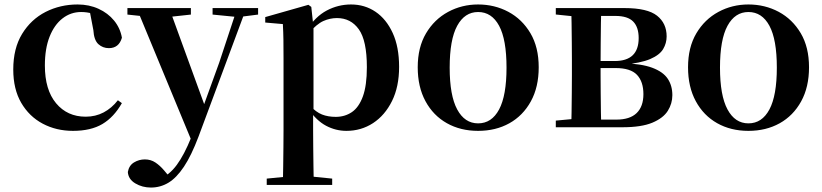

<svg xmlns="http://www.w3.org/2000/svg" viewBox="-20 -572 3696 863"><path d="M308.1 16.2Q233.1 16.2 172.2 -16Q111.3 -48.3 75.4 -109.8Q39.6 -171.4 39.6 -259.7Q39.6 -354.7 79.5 -419.9Q119.4 -485 185.1 -518.5Q250.9 -551.9 329 -551.9Q380.5 -551.9 422.8 -532.5Q465.2 -513.2 492.8 -479.5Q520.4 -445.8 528 -402.4Q514.4 -355.6 469.4 -355.6Q441.9 -355.6 422.1 -373.6Q402.4 -391.6 399.6 -436.8L381.8 -530.1L449.7 -486.3Q420.8 -503.2 396.1 -510.6Q371.4 -518 344.6 -518Q298.2 -518 261.2 -489.4Q224.1 -460.7 202.9 -407.1Q181.7 -353.5 181.7 -277.6Q181.7 -168.4 232 -108Q282.4 -47.5 365.2 -47.5Q409.5 -47.5 445.8 -66.7Q482.2 -85.9 509.9 -121.4L527.8 -108.4Q492.1 -45.4 440.3 -14.6Q388.5 16.2 308.1 16.2Z M658.5 271Q619.5 271 588.2 252.3Q556.8 233.6 554.6 201.1Q559.8 171.7 582.3 158.1Q604.8 144.5 631.1 144.5Q657.6 144.5 678.5 158.4Q699.4 172.4 717.6 194L747.7 229.9L712.6 252.4L693.4 235.4Q741.2 214.9 774.7 169.1Q808.3 123.3 839 46.7L869.1 -25.6L878 -49.7L965.1 -289.9L1046.4 -535.7H1087.3L872 42.9Q840.1 127.2 806.7 177.4Q773.2 227.6 737 249.3Q700.7 271 658.5 271ZM845.7 72.2 594.1 -535.7H740.5L900.1 -97.3L906.1 -86.2ZM552.7 -506.5V-535.7H838V-506.5L739.7 -495.8H653.6ZM935.5 -506.5V-535.7H1140.1V-506.5L1058.4 -496.1H1040.8Z M1178.9 259.3V230.8L1288 220.1H1367.4L1473.1 230.8V259.3ZM1251.4 259.3Q1252.4 217.3 1252.9 174.2Q1253.4 131 1253.9 89.9Q1254.4 48.8 1254.4 13.8V-308.7Q1254.4 -358.5 1253.9 -393Q1253.4 -427.5 1251.4 -463.8L1172.2 -470.7V-495.2L1366.2 -550.4L1379.2 -540.9L1387.8 -460.8L1389.1 -455V-75.6L1387.4 -63V13Q1387.4 47.8 1387.9 89.3Q1388.4 130.8 1388.9 174Q1389.4 217.3 1390.4 259.3ZM1537.1 16.2Q1489 16.2 1445.7 -6.7Q1402.4 -29.6 1366.3 -82.3H1354.1L1372.6 -97.8Q1400.5 -67.8 1427.5 -57.3Q1454.6 -46.7 1489.1 -46.7Q1529.7 -46.7 1561.3 -67.9Q1592.8 -89.1 1610.9 -138.2Q1629 -187.4 1629 -270.1Q1629 -389.4 1592.9 -440.1Q1556.8 -490.8 1494.6 -490.8Q1463.3 -490.8 1433.4 -477.5Q1403.5 -464.2 1366 -421.1L1351.1 -437.5H1359.5Q1397.3 -497.6 1448.7 -524.8Q1500.1 -551.9 1557.6 -551.9Q1619.4 -551.9 1667.9 -519.1Q1716.5 -486.2 1745.2 -423.5Q1773.9 -360.9 1773.9 -271.4Q1773.9 -182.3 1742 -117.9Q1710.1 -53.5 1656.7 -18.6Q1603.3 16.2 1537.1 16.2Z M2129 16.2Q2049.7 16.2 1988.5 -18.3Q1927.3 -52.8 1892.5 -117Q1857.6 -181.2 1857.6 -269.8Q1857.6 -359.1 1894.8 -422Q1932 -484.9 1993.9 -518.4Q2055.8 -551.9 2129 -551.9Q2203.1 -551.9 2265.1 -518.8Q2327 -485.6 2364.2 -422.7Q2401.4 -359.8 2401.4 -269.8Q2401.4 -180.5 2366 -116.3Q2330.6 -52 2269.4 -17.9Q2208.2 16.2 2129 16.2ZM2129 -17.5Q2190 -17.5 2223.4 -80.1Q2256.7 -142.6 2256.7 -268.1Q2256.7 -394.2 2223.4 -456.1Q2190 -518 2129 -518Q2068.7 -518 2035 -456.1Q2001.2 -394.2 2001.2 -268.1Q2001.2 -142.6 2035 -80.1Q2068.7 -17.5 2129 -17.5Z M2478.2 0V-29.9L2588 -40.2L2614.9 -34.4H2750.4Q2811.3 -34.4 2841.6 -63.8Q2872 -93.3 2872 -148.7Q2872 -205.2 2843 -235.7Q2814 -266.1 2747.1 -266.1H2614.9V-297.7H2742.9Q2850.7 -297.7 2850.7 -401Q2850.7 -449.9 2826.1 -475.1Q2801.5 -500.4 2745.9 -500.4H2614.9L2588 -495.5L2478.2 -506.8V-535.7H2787.1Q2890 -535.7 2933.2 -501.5Q2976.4 -467.3 2976.4 -408.4Q2976.4 -377.9 2960.7 -351.4Q2945 -324.9 2902.3 -306.5Q2859.6 -288.2 2777.8 -281L2779.3 -288Q2862.9 -285.7 2911.7 -267.5Q2960.6 -249.2 2981.3 -218.1Q3002.1 -186.9 3002.1 -144.2Q3002.1 -106.6 2981.7 -73.9Q2961.2 -41.2 2912.3 -20.6Q2863.3 0 2777.3 0ZM2546.9 0Q2548.6 -25.5 2549.1 -67.4Q2549.6 -109.4 2550.1 -154.7Q2550.6 -200 2550.6 -234.8V-301.2Q2550.6 -335.7 2550.1 -381Q2549.6 -426.4 2549.1 -468.7Q2548.6 -511 2546.9 -535.7H2682.5Q2681.5 -511 2681 -468.2Q2680.5 -425.4 2680 -376.5Q2679.5 -327.7 2679.5 -284.5V-234.8Q2679.5 -200 2680 -154.7Q2680.5 -109.4 2681 -67.4Q2681.5 -25.5 2682.5 0Z M3344 16.2Q3264.7 16.2 3203.5 -18.3Q3142.3 -52.8 3107.5 -117Q3072.6 -181.2 3072.6 -269.8Q3072.6 -359.1 3109.8 -422Q3147 -484.9 3208.9 -518.4Q3270.8 -551.9 3344 -551.9Q3418.1 -551.9 3480.1 -518.8Q3542 -485.6 3579.2 -422.7Q3616.4 -359.8 3616.4 -269.8Q3616.4 -180.5 3581 -116.3Q3545.6 -52 3484.4 -17.9Q3423.2 16.2 3344 16.2ZM3344 -17.5Q3405 -17.5 3438.4 -80.1Q3471.7 -142.6 3471.7 -268.1Q3471.7 -394.2 3438.4 -456.1Q3405 -518 3344 -518Q3283.7 -518 3250 -456.1Q3216.2 -394.2 3216.2 -268.1Q3216.2 -142.6 3250 -80.1Q3283.7 -17.5 3344 -17.5Z"/></svg>

Font: Noto Serif JP
Style: Regular
Weight: 200
Designer: Ryoko NISHIZUKA 西塚涼子 (kana & ideographs); Frank Grießhammer (Latin, Greek & Cyrillic); Wenlong ZHANG 张文龙 (bopomofo); San
Foundry: Adobe
Version: Version 2.001;hotconv 1.1.0;makeotfexe 2.6.0